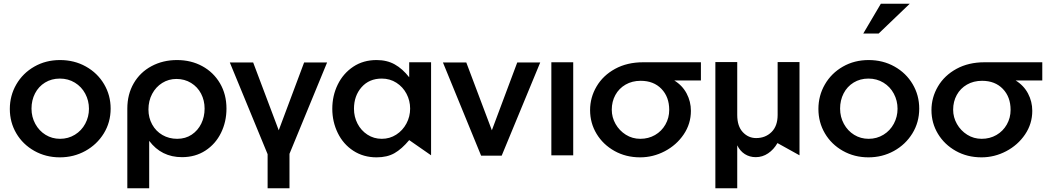

<svg xmlns="http://www.w3.org/2000/svg" viewBox="-20 -838 5657 1036"><path d="M577 -252Q577 -324 541.5 -384Q506 -444 443.5 -479Q381 -514 304 -514Q227 -514 165 -478.5Q103 -443 68 -382.5Q33 -322 33 -250Q33 -178 68 -118.5Q103 -59 165 -24Q227 11 303 11Q378 11 440.5 -23.5Q503 -58 540 -118Q577 -178 577 -252ZM460 -251Q460 -208 440 -170.5Q420 -133 384 -111Q348 -89 304 -89Q261 -89 226 -110.5Q191 -132 170.5 -169.5Q150 -207 150 -252Q150 -297 169 -334Q188 -371 223 -392.5Q258 -414 303 -414Q348 -414 384 -392Q420 -370 440 -332.5Q460 -295 460 -251Z M1084 -252Q1084 -296 1065 -332.5Q1046 -369 1011 -390.5Q976 -412 932 -412Q890 -412 855.5 -390.5Q821 -369 801 -331.5Q781 -294 781 -247Q781 -203 801 -166.5Q821 -130 856.5 -109.5Q892 -89 936 -89Q981 -89 1014.5 -111.5Q1048 -134 1066 -171Q1084 -208 1084 -252ZM935 -514Q1011 -514 1071.5 -481Q1132 -448 1167 -388.5Q1202 -329 1202 -252Q1202 -181 1172.5 -121Q1143 -61 1088.5 -25.5Q1034 10 962 10Q851 10 785 -78V178H667V-252Q667 -329 701.5 -388.5Q736 -448 797.5 -481Q859 -514 935 -514Z M1542 -8 1745 -501H1621L1484 -135L1346 -501H1220L1424 -6V178H1542Z M2040 -414Q2084 -414 2119 -391.5Q2154 -369 2173.5 -332Q2193 -295 2193 -252Q2193 -209 2173 -171.5Q2153 -134 2118 -111.5Q2083 -89 2040 -89Q1997 -89 1962.5 -111.5Q1928 -134 1909 -171Q1890 -208 1890 -251Q1890 -321 1931 -367.5Q1972 -414 2040 -414ZM2306 -502H2188V-421Q2152 -467 2110 -490.5Q2068 -514 2012 -514Q1940 -514 1886 -478Q1832 -442 1802.5 -382Q1773 -322 1773 -251Q1773 -181 1802.5 -120.5Q1832 -60 1886.5 -24.5Q1941 11 2012 11Q2069 11 2108.5 -11.5Q2148 -34 2188 -82L2306 0Z M2895 -501H2771L2634 -135L2496 -501H2370L2576 2H2687Z M3073 -502H2955V0H3073Z M3708 -240Q3708 -170 3669 -112.5Q3630 -55 3567 -22Q3504 11 3434 11Q3357 11 3295.5 -23.5Q3234 -58 3199 -116Q3164 -174 3164 -244Q3164 -312 3199 -371.5Q3234 -431 3299 -466.5Q3364 -502 3450 -502H3762V-404H3618Q3662 -377 3685 -333.5Q3708 -290 3708 -240ZM3591 -245Q3591 -315 3549 -358.5Q3507 -402 3437 -402Q3391 -402 3355.5 -381.5Q3320 -361 3300.5 -325.5Q3281 -290 3281 -246Q3281 -205 3301.5 -169Q3322 -133 3357 -111Q3392 -89 3435 -89Q3479 -89 3514.5 -109.5Q3550 -130 3570.5 -166Q3591 -202 3591 -245Z M3840 178V-503H3958V-218Q3958 -157 3988 -125Q4018 -93 4060 -93Q4110 -93 4143 -125.5Q4176 -158 4176 -218V-503H4294V0L4175 -66Q4155 -31 4124.5 -10.5Q4094 10 4058 10Q4025 10 3999 -6.5Q3973 -23 3958 -54V178Z M4940 -252Q4940 -324 4904.5 -384Q4869 -444 4806.5 -479Q4744 -514 4667 -514Q4590 -514 4528 -478.5Q4466 -443 4431 -382.5Q4396 -322 4396 -250Q4396 -178 4431 -118.5Q4466 -59 4528 -24Q4590 11 4666 11Q4741 11 4803.5 -23.5Q4866 -58 4903 -118Q4940 -178 4940 -252ZM4823 -251Q4823 -208 4803 -170.5Q4783 -133 4747 -111Q4711 -89 4667 -89Q4624 -89 4589 -110.5Q4554 -132 4533.5 -169.5Q4513 -207 4513 -252Q4513 -297 4532 -334Q4551 -371 4586 -392.5Q4621 -414 4666 -414Q4711 -414 4747 -392Q4783 -370 4803 -332.5Q4823 -295 4823 -251ZM4638 -657H4721L4889 -818H4733Z M5550 -240Q5550 -170 5511 -112.5Q5472 -55 5409 -22Q5346 11 5276 11Q5199 11 5137.5 -23.5Q5076 -58 5041 -116Q5006 -174 5006 -244Q5006 -312 5041 -371.5Q5076 -431 5141 -466.5Q5206 -502 5292 -502H5604V-404H5460Q5504 -377 5527 -333.5Q5550 -290 5550 -240ZM5433 -245Q5433 -315 5391 -358.5Q5349 -402 5279 -402Q5233 -402 5197.5 -381.5Q5162 -361 5142.5 -325.5Q5123 -290 5123 -246Q5123 -205 5143.5 -169Q5164 -133 5199 -111Q5234 -89 5277 -89Q5321 -89 5356.5 -109.5Q5392 -130 5412.5 -166Q5433 -202 5433 -245Z"/></svg>

Font: Geom Medium
Style: Bold
Weight: 500
Version: Version 1.102